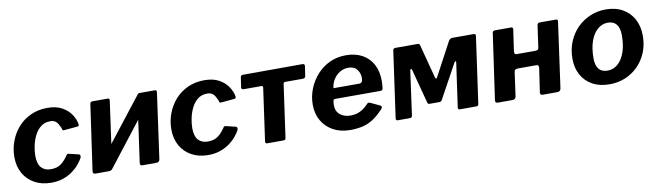

<svg xmlns="http://www.w3.org/2000/svg" viewBox="-35 -975 4856 1419"><g transform="rotate(-10 2393.5 -265.0)"><path d="M330 -540Q396 -540 439.5 -516Q483 -492 507.5 -455.5Q532 -419 538 -380Q538 -372 535.5 -369Q533 -366 523 -365L422 -356Q416 -355 413 -361Q410 -367 408 -377Q400 -394 392 -408Q384 -422 370.5 -430.5Q357 -439 333 -439Q293 -439 264 -416.5Q235 -394 217 -358Q199 -322 190.5 -281.5Q182 -241 182 -206Q182 -146 207.5 -117.5Q233 -89 279 -89Q326 -89 355.5 -110.5Q385 -132 414 -176Q418 -181 430 -178L501 -161Q508 -160 510.5 -153Q513 -146 509 -134Q498 -114 478 -89Q458 -64 427.5 -41.5Q397 -19 356.5 -4.5Q316 10 265 10Q194 10 140.5 -19.5Q87 -49 57.5 -101.5Q28 -154 28 -224Q28 -286 49.5 -343Q71 -400 110.5 -444.5Q150 -489 206 -514.5Q262 -540 330 -540Z M795 -513 727 -24Q724 0 697 0H599Q586 0 582 -5Q578 -10 579 -21L649 -511Q651 -530 667 -530H782Q798 -530 795 -513ZM1149 -513 1081 -24Q1079 -11 1072 -5.5Q1065 0 1051 0H953Q940 0 936 -5Q932 -10 933 -21L1002 -511Q1005 -530 1021 -530H1136Q1152 -530 1149 -513ZM1007 -523 1080 -469 720 -6 646 -61Z M1508 -540Q1574 -540 1617.5 -516Q1661 -492 1685.5 -455.5Q1710 -419 1716 -380Q1716 -372 1713.5 -369Q1711 -366 1701 -365L1600 -356Q1594 -355 1591 -361Q1588 -367 1586 -377Q1578 -394 1570 -408Q1562 -422 1548.5 -430.5Q1535 -439 1511 -439Q1471 -439 1442 -416.5Q1413 -394 1395 -358Q1377 -322 1368.5 -281.5Q1360 -241 1360 -206Q1360 -146 1385.5 -117.5Q1411 -89 1457 -89Q1504 -89 1533.5 -110.5Q1563 -132 1592 -176Q1596 -181 1608 -178L1679 -161Q1686 -160 1688.5 -153Q1691 -146 1687 -134Q1676 -114 1656 -89Q1636 -64 1605.5 -41.5Q1575 -19 1534.5 -4.5Q1494 10 1443 10Q1372 10 1318.5 -19.5Q1265 -49 1235.5 -101.5Q1206 -154 1206 -224Q1206 -286 1227.5 -343Q1249 -400 1288.5 -444.5Q1328 -489 1384 -514.5Q1440 -540 1508 -540Z M2227 -424H2095Q2084 -424 2082 -412L2026 -15Q2025 0 2007 0H1886Q1870 0 1873 -17L1928 -409Q1929 -416 1926.5 -420Q1924 -424 1917 -424H1785Q1766 -424 1768 -441L1779 -515Q1781 -530 1798 -530L2244 -531Q2261 -531 2260 -515L2249 -441Q2247 -424 2227 -424Z M2508 10Q2436 10 2382 -19.5Q2328 -49 2297.5 -101Q2267 -153 2267 -222Q2267 -284 2289.5 -340.5Q2312 -397 2352.5 -442.5Q2393 -488 2448.5 -514Q2504 -540 2571 -540Q2640 -540 2691.5 -512.5Q2743 -485 2771.5 -433Q2800 -381 2800 -307Q2800 -294 2799 -280Q2798 -266 2796 -251Q2795 -243 2790 -239.5Q2785 -236 2773 -236H2436Q2426 -236 2423 -223Q2420 -210 2420 -193Q2420 -145 2451 -120Q2482 -95 2530 -95Q2568 -95 2601 -110.5Q2634 -126 2666 -161Q2671 -166 2676.5 -165.5Q2682 -165 2689 -162L2755 -131Q2775 -122 2762 -105Q2722 -61 2683.5 -35.5Q2645 -10 2602.5 0Q2560 10 2508 10ZM2635 -316Q2645 -316 2652 -324.5Q2659 -333 2659 -355Q2659 -391 2637.5 -418.5Q2616 -446 2572 -446Q2539 -446 2510 -429Q2481 -412 2462 -382.5Q2443 -353 2439 -316Z M2866 0Q2851 0 2853 -17L2923 -515Q2925 -530 2942 -530H3107Q3123 -530 3125 -517L3192 -262Q3194 -255 3198.5 -254.5Q3203 -254 3207 -262L3340 -511Q3344 -519 3351.5 -524.5Q3359 -530 3368 -530H3530Q3545 -530 3543 -513L3473 -15Q3472 0 3454 0H3332Q3317 0 3319 -17L3366 -349Q3367 -356 3362 -355.5Q3357 -355 3353 -348L3212 -91Q3205 -79 3193 -79H3118Q3106 -79 3103 -92L3035 -349Q3034 -357 3028.5 -356Q3023 -355 3021 -348L2975 -15Q2974 0 2955 0Z M3619 0Q3606 0 3602 -5Q3598 -10 3599 -21L3669 -511Q3671 -530 3687 -530H3810Q3825 -530 3823 -513L3800 -354Q3799 -343 3802 -336Q3805 -329 3815 -329H3955Q3966 -329 3973.5 -333Q3981 -337 3982 -348L4005 -511Q4008 -530 4024 -530H4146Q4162 -530 4159 -513L4091 -24Q4089 -11 4082 -5.5Q4075 0 4061 0H3955Q3943 0 3939 -5Q3935 -10 3936 -21L3962 -198Q3963 -209 3960 -216Q3957 -223 3947 -223H3807Q3797 -223 3789 -219Q3781 -215 3779 -204L3754 -24Q3752 -11 3745 -5.5Q3738 0 3724 0Z M4454 10Q4381 10 4327.5 -19.5Q4274 -49 4245 -101.5Q4216 -154 4216 -223Q4216 -293 4240.5 -351.5Q4265 -410 4307 -452Q4349 -494 4404.5 -517Q4460 -540 4521 -540Q4594 -540 4647.5 -509.5Q4701 -479 4729.5 -425.5Q4758 -372 4758 -302Q4758 -213 4718 -142Q4678 -71 4609 -30.5Q4540 10 4454 10ZM4458 -92Q4499 -92 4532.5 -119.5Q4566 -147 4586 -200.5Q4606 -254 4606 -332Q4606 -386 4584 -413.5Q4562 -441 4519 -441Q4478 -441 4444 -413Q4410 -385 4390 -331Q4370 -277 4370 -199Q4370 -146 4392 -119Q4414 -92 4458 -92Z"/></g></svg>

Font: Libre Franklin
Style: Bold Italic
Weight: 700
Italic angle: -8°
Designer: Pablo Impallari, Rodrigo Fuenzalida, Nhung Nguyen
Foundry: Impallari Type
Version: Version 3.000